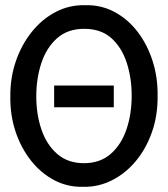

<svg xmlns="http://www.w3.org/2000/svg" viewBox="-20 -700 642 734"><path d="M19.5 -330.1Q18.6 -401.4 40.3 -465.1Q62 -528.8 101.3 -577.9Q140.6 -627 192.9 -654.3Q245.1 -681.6 306.2 -680.2Q366.7 -681.6 417.7 -654.3Q468.8 -627 505.9 -578.6Q543 -530.3 563.2 -467.3Q583.5 -404.3 582.5 -334Q583.5 -259.3 561 -195.3Q538.6 -131.3 498.8 -83.7Q459 -36.1 407 -10.3Q355 15.6 297.4 14.2Q237.8 15.6 186.8 -11.5Q135.7 -38.6 97.9 -86.7Q60.1 -134.8 39.3 -197.3Q18.6 -259.8 19.5 -330.1ZM483.4 -334.5Q483.4 -401.4 464.6 -459.7Q445.8 -518.1 406 -554Q366.2 -589.8 302.2 -589.8Q238.3 -589.8 197.8 -553.5Q157.2 -517.1 137.9 -458.3Q118.7 -399.4 118.7 -331.5Q118.7 -262.2 138.7 -204.1Q158.7 -146 199.2 -111.1Q239.7 -76.2 300.8 -76.2Q362.3 -76.2 402.8 -111.3Q443.4 -146.5 463.4 -205.1Q483.4 -263.7 483.4 -334.5ZM187 -373H415V-290H187Z"/></svg>

Font: Vazir Code Hack
Style: Code-Hack
Weight: 400
Foundry: DejaVu fonts team - Redesigned by Saber Rastikerdar
Version: Version 1.1.2